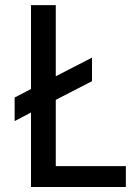

<svg xmlns="http://www.w3.org/2000/svg" viewBox="-20 -748 562 768"><path d="M483.4 0H104V-297.9L38.6 -263.7V-357.9L104 -392.1V-727.5H203.1V-442.9L348.1 -517.6V-423.3L203.1 -348.6V-83.5H483.4Z"/></svg>

Font: Coda
Style: Regular
Weight: 400
Designer: vernon adams
Foundry: vernon adams
Version: Version 2.001; ttfautohint (v0.8) -r 50 -G 200 -x